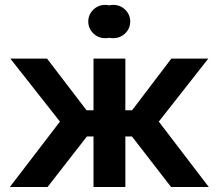

<svg xmlns="http://www.w3.org/2000/svg" viewBox="-20 -751 878 771"><path d="M19.5 0 220.7 -262.7 21.5 -515.6H168.9L327.6 -308.1H355.5V-515.6H483.4V-308.1H510.3L668 -515.6H816.4L617.7 -262.7L818.4 0H667L509.8 -203.1H483.4V0H355.5V-203.1H329.1L170.9 0ZM434.6 -597.7Q426.3 -597.7 418.5 -599.1Q410.6 -597.7 402.8 -597.7Q374.5 -597.7 354.5 -617.2Q334.5 -636.7 334.5 -664.6Q334.5 -692.4 354.5 -711.9Q374.5 -731.4 402.8 -731.4Q410.6 -731.4 418.5 -729.5Q426.3 -731.4 434.6 -731.4Q462.9 -731.4 482.9 -711.9Q502.9 -692.4 502.9 -664.6Q502.9 -636.7 482.9 -617.2Q462.9 -597.7 434.6 -597.7Z"/></svg>

Font: Inter Display Semi Bold
Style: Regular
Weight: 600
Designer: Rasmus Andersson
Foundry: rsms
Version: Version 4.000;git-37864ae